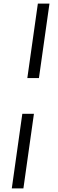

<svg xmlns="http://www.w3.org/2000/svg" viewBox="-20 -865 326 1075"><path d="M133 -428 192 -845H257L198 -428ZM46 190 105 -228H170L111 190Z"/></svg>

Font: Plus Jakarta Sans Light
Style: Italic
Weight: 300
Italic angle: -8°
Designer: Gumpita Rahayu
Foundry: Tokotype
Version: Version 2.071; ttfautohint (v1.8.4.7-5d5b);gftools[0.9.29]